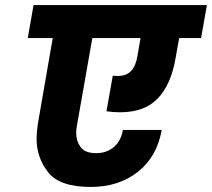

<svg xmlns="http://www.w3.org/2000/svg" viewBox="-20 -760 840 761"><path d="M777 -609H690L676 -530Q658 -425 605.5 -370Q553 -315 456 -315Q427 -315 402 -319L427 -460Q434 -459 447 -459Q480 -459 498.5 -477.5Q517 -496 524 -534L537 -609H346L285 -263Q282 -247 282 -233Q282 -201 299.5 -177Q317 -153 361 -153Q403 -153 431.5 -177.5Q460 -202 467 -245H621Q602 -138 526 -78.5Q450 -19 340 -19Q216 -19 170.5 -77.5Q125 -136 125 -210Q125 -237 130 -269L189 -609H90L113 -740H800Z"/></svg>

Font: Fz Poppins
Style: Bold Italic
Weight: 700
Italic angle: -10°
Designer: Ninad Kale (Devanagari), Jonny Pinhorn (Latin)
Foundry: Indian Type Foundry
Version: Vit hóa bi Vntype.Com & FontZin.Com